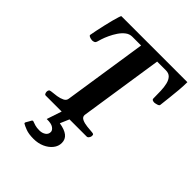

<svg xmlns="http://www.w3.org/2000/svg" viewBox="-259 -829 1213 1213"><g transform="rotate(45 347.0 -222.5)"><path d="M107.4 -21.5Q107.4 -30.8 111.3 -36.4Q115.2 -42 126 -43Q149.4 -44.9 174.1 -48.8Q198.7 -52.7 217 -61.8Q235.4 -70.8 237.8 -88.9L323.2 -649.9H244.6Q220.2 -649.9 200.2 -634.5Q180.2 -619.1 164.3 -595.5Q148.4 -571.8 136.7 -546.6Q125 -521.5 118.2 -500.5Q111.3 -479.5 108.9 -469.7Q106 -460.4 97.7 -457Q89.4 -453.6 81.5 -453.6Q78.1 -453.6 69.8 -455.3Q61.5 -457 54.4 -460.9Q47.4 -464.8 48.3 -470.2Q51.3 -489.3 57.4 -517.6Q63.5 -545.9 70.3 -576.2Q77.1 -606.4 84.2 -633.1Q91.3 -659.7 96.7 -676.3Q102.1 -692.9 104 -692.9H693.8Q693.8 -659.2 690.4 -620.4Q687 -581.5 682.6 -543Q678.2 -504.4 674.3 -470.2Q672.9 -461.9 657.7 -457.8Q642.6 -453.6 637.2 -453.6Q627.9 -453.6 621.1 -457Q614.3 -460.4 614.7 -469.7Q614.7 -503.9 613.5 -536.1Q612.3 -568.4 606 -594Q599.6 -619.6 585.2 -634.8Q570.8 -649.9 543.9 -649.9H466.8L381.3 -86.9Q380.4 -67.9 399.9 -58.8Q419.4 -49.8 445.8 -47.1Q472.2 -44.4 491.2 -43Q501 -42.5 504.9 -39.1Q508.8 -35.6 507.8 -24.4Q507.3 -17.1 501.2 -8.5Q495.1 0 486.8 0H121.1Q113.8 0 110.6 -7.6Q107.4 -15.1 107.4 -21.5ZM259.3 248Q215.8 248 189 237.5Q162.1 227.1 151.4 220.2Q146.5 216.8 149.9 210Q153.3 204.6 159.9 192.6Q166.5 180.7 170.4 173.8Q174.8 168 180.2 169.9Q192.4 174.8 208.3 179.4Q224.1 184.1 248.5 184.1Q271.5 184.1 289.1 172.6Q306.6 161.1 306.6 139.6Q306.6 125 288.8 112.1Q271 99.1 230 100.1L266.6 -9.3H337.4L307.6 60.5Q356.4 68.4 380.6 87.6Q404.8 106.9 404.8 139.6Q404.8 169.4 385 194.1Q365.2 218.8 332.5 233.4Q299.8 248 259.3 248Z"/></g></svg>

Font: Gelasio SemiBold
Style: Italic
Weight: 600
Italic angle: -8.5°
Designer: Eben Sorkin
Foundry: Eben Sorkin
Version: Version 1.008